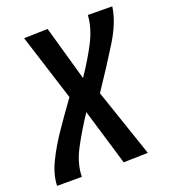

<svg xmlns="http://www.w3.org/2000/svg" viewBox="-148 -799 790 897"><g transform="rotate(-20 247.5 -350.5)"><path d="M313 3 229 -277Q178 -200 142.5 -132.5Q107 -65 106 0H-17Q-16 -53 13 -113.5Q42 -174 86.5 -239Q131 -304 179 -370L74 -701L192 -704L269 -432Q317 -502 352 -569.5Q387 -637 391 -701L512 -700Q502 -625 447.5 -536.5Q393 -448 319 -338L434 0Z"/></g></svg>

Font: Georama SemiCondensed SemiBold
Style: Italic
Weight: 600
Width: 4
Italic angle: -9°
Designer: Jean-Baptiste Levee
Foundry: Production Type
Version: Version 1.000